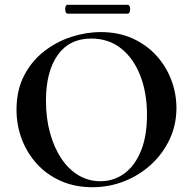

<svg xmlns="http://www.w3.org/2000/svg" viewBox="-20 -770 806 802"><path d="M366 12Q294 12 235.5 -13.5Q177 -39 135.5 -84Q94 -129 71.5 -187.5Q49 -246 49 -312Q49 -393 80.5 -454Q112 -515 164 -555.5Q216 -596 278 -616Q340 -636 401 -636Q475 -636 533.5 -609.5Q592 -583 633 -538Q674 -493 695.5 -436Q717 -379 717 -319Q717 -249 689 -189Q661 -129 612.5 -84Q564 -39 500.5 -13.5Q437 12 366 12ZM399 -13Q455 -13 499 -45Q543 -77 568.5 -139Q594 -201 594 -290Q594 -382 566 -454Q538 -526 486 -567.5Q434 -609 361 -609Q270 -609 221 -540Q172 -471 172 -349Q172 -276 189 -214.5Q206 -153 236.5 -107.5Q267 -62 308.5 -37.5Q350 -13 399 -13ZM262 -713Q256 -713 253.5 -722.5Q251 -732 253.5 -741Q256 -750 262 -750H513Q520 -750 522.5 -741Q525 -732 522.5 -722.5Q520 -713 513 -713Z"/></svg>

Font: Cormorant Light
Style: Bold
Weight: 700
Version: Version 4.000